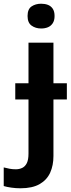

<svg xmlns="http://www.w3.org/2000/svg" viewBox="-79 -771 382 1031"><path d="M31 240Q6 240 -18.5 236.5Q-43 233 -59 228V128Q-43 132 -28 135Q-13 138 6 138Q25 138 40.5 130.5Q56 123 65 105Q74 87 74 54V-237H3V-324H74V-542H208V-324H280V-237H208V67Q208 117 190.5 156Q173 195 134 217.5Q95 240 31 240ZM69 -685Q69 -722 90.5 -736.5Q112 -751 142 -751Q162 -751 178 -745Q194 -739 204 -724.5Q214 -710 214 -685Q214 -661 204 -646Q194 -631 178 -624.5Q162 -618 142 -618Q112 -618 90.5 -633.5Q69 -649 69 -685Z"/></svg>

Font: Noto Sans Display SemiBold
Style: Regular
Weight: 600
Designer: Monotype Design Team
Foundry: Monotype Imaging Inc.
Version: Version 2.003